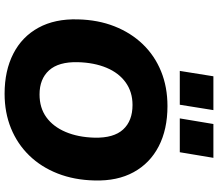

<svg xmlns="http://www.w3.org/2000/svg" viewBox="-78 -884 972 857"><g transform="rotate(90 408.5 -455.0)"><path d="M398 11Q295 11 219 -28Q143 -67 103 -140.5Q63 -214 66 -316Q68 -406 97 -479.5Q126 -553 177 -606Q228 -659 298 -687.5Q368 -716 453 -716Q557 -716 632.5 -677Q708 -638 748 -565Q788 -492 785 -390Q783 -300 754 -226Q725 -152 673.5 -99Q622 -46 552 -17.5Q482 11 398 11ZM401 -145Q461 -145 503 -175.5Q545 -206 568.5 -261.5Q592 -317 594 -390Q596 -476 557.5 -518Q519 -560 448 -560Q390 -560 347.5 -529.5Q305 -499 282 -444Q259 -389 257 -316Q255 -230 293.5 -187.5Q332 -145 401 -145ZM508 -771 533 -921H684L659 -771ZM296 -771 320 -921H471L447 -771Z"/></g></svg>

Font: Nunito Sans 11pt Black
Style: Italic
Weight: 900
Italic angle: -9°
Version: Version 3.101;gftools[0.9.27]